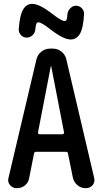

<svg xmlns="http://www.w3.org/2000/svg" viewBox="-20 -985 540 1005"><path d="M333 -911.1Q335 -928.7 348.1 -941.9Q361.3 -955.1 377.9 -955.1Q395.5 -955.1 408.2 -941.9Q420.9 -928.7 419.9 -911.1Q416 -837.9 398.4 -808.1Q380.9 -778.3 349.6 -778.3Q311.5 -778.3 240.2 -834Q196.3 -868.2 180.7 -868.2Q173.8 -868.2 170.4 -860.8Q167 -853.5 165 -832Q164.1 -814.5 150.9 -801.3Q137.7 -788.1 120.1 -788.1Q102.5 -788.1 90.3 -800.8Q78.1 -813.5 78.1 -831.1Q83 -904.3 100.6 -934.6Q118.2 -964.8 148.4 -964.8Q187.5 -964.8 257.8 -909.2Q302.7 -875 317.4 -875Q325.2 -875 328.6 -881.8Q332 -888.7 333 -911.1ZM246.1 -638.7 178.7 -291Q178.7 -288.1 180.7 -285.2Q182.6 -282.2 185.5 -282.2H307.6Q310.5 -282.2 313.5 -285.2Q316.4 -288.1 315.4 -291L248 -638.7Q248 -639.6 247.1 -639.6Q246.1 -639.6 246.1 -638.7ZM67.4 0Q45.9 0 32.2 -16.6Q18.6 -33.2 24.4 -53.7L170.9 -674.8Q176.8 -699.2 196.8 -714.8Q216.8 -730.5 241.2 -730.5H256.8Q282.2 -730.5 301.8 -714.8Q321.3 -699.2 327.1 -674.8L472.7 -54.7Q478.5 -33.2 465.3 -16.6Q452.1 0 429.7 0H427.7Q403.3 0 384.8 -16.1Q366.2 -32.2 361.3 -55.7L335.9 -181.6Q335 -189.5 326.2 -190.4H168Q160.2 -190.4 158.2 -181.6L132.8 -53.7Q128.9 -29.3 110.8 -14.6Q92.8 0 67.4 0Z"/></svg>

Font: Rounded Mgen+ 2m medium
Style: Regular
Weight: 500
Designer: [Source Han Sans]
Ryoko NISHIZUKA  (kana & ideographs); Paul D. Hunt (Latin, Greek & Cyrillic); Wenlong ZHANG  (bopomofo
Version: Version 1.059.20150602